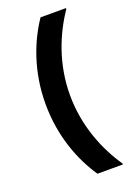

<svg xmlns="http://www.w3.org/2000/svg" viewBox="-152 -711 654 923"><g transform="rotate(-20 175.0 -250.0)"><path d="M180 150H310V145C241.7 45 185 -91.7 185 -250C185 -408.3 241.7 -545 310 -645V-650H180C115.8 -555 60 -418.3 60 -250C60 -81.7 115.8 55 180 150Z"/></g></svg>

Font: Familjen Grotesk GF
Style: Bold
Weight: 700
Designer: Anders Wikstroem, Jonas Baeckman, Matilda Gysing, Kristian Moeller
Foundry: Familjen STHLM AB
Version: Version 2.000; Beta; Release 4; Build 6